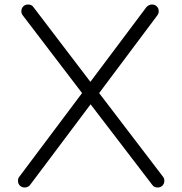

<svg xmlns="http://www.w3.org/2000/svg" viewBox="-20 -827 811 854"><path d="M705 -41Q711 -34 711 -23Q711 -10 702.5 -1.5Q694 7 681 7Q665 7 657 -5L383 -363L115 -6Q111 0 104.5 3.5Q98 7 90 7Q77 7 68.5 -1.5Q60 -10 60 -23Q60 -34 66 -41L345 -413L81 -759Q75 -767 75 -777Q75 -790 83.5 -798.5Q92 -807 105 -807Q121 -807 129 -795L382 -463L631 -795Q635 -800 642 -803.5Q649 -807 656 -807Q669 -807 677.5 -798.5Q686 -790 686 -777Q686 -767 680 -759L421 -413Z"/></svg>

Font: Tsukimi Rounded
Style: Regular
Weight: 400
Designer: Takashi Funayama
Foundry: Takashi Funayama
Version: Version 1.032; ttfautohint (v1.8.3)